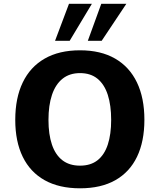

<svg xmlns="http://www.w3.org/2000/svg" viewBox="-20 -988 847 1018"><path d="M404.3 10.4Q293.5 10.4 216.8 -32.5Q140.2 -75.4 100.6 -156.5Q60.9 -237.7 60.9 -352.6Q60.9 -468.6 100.7 -551Q140.4 -633.5 217.1 -677.4Q293.8 -721.3 404.2 -721.3Q514.4 -721.3 590.5 -677.3Q666.6 -633.3 706.1 -550.9Q745.6 -468.5 745.6 -353.1Q745.6 -238.1 706.5 -156.8Q667.4 -75.5 591.5 -32.6Q515.6 10.4 404.3 10.4ZM404.2 -109.7Q460.9 -109.7 497.4 -138.5Q533.8 -167.4 551.6 -221.7Q569.4 -276.1 569.4 -352.1Q569.4 -429.3 551.6 -484.8Q533.7 -540.3 497.2 -570.4Q460.6 -600.4 404.3 -600.4Q348.7 -600.4 311.5 -570.5Q274.2 -540.5 255.6 -485Q237 -429.5 237 -352.1Q237 -275.8 255.3 -221.6Q273.5 -167.4 310.6 -138.5Q347.7 -109.7 404.2 -109.7ZM445.7 -771.8 517 -967.9H649.9L519.2 -771.8ZM271.9 -771.8 345.8 -967.9H467.2L349.5 -771.8Z"/></svg>

Font: Comme
Style: Regular
Weight: 400
Designer: Vernon Adams
Foundry: Vernon Adams
Version: Version 1.000;gftools[0.9.27]